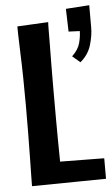

<svg xmlns="http://www.w3.org/2000/svg" viewBox="-54 -799 488 839"><g transform="rotate(-5 189.5 -379.0)"><path d="M52 4Q52 -3 52.5 -36.5Q53 -70 54 -121Q55 -172 55.5 -232Q56 -292 56 -352Q56 -413 55 -472.5Q54 -532 52 -580.5Q50 -629 49.5 -660.5Q49 -692 49 -697L185 -704Q184 -698 184 -671.5Q184 -645 183.5 -604Q183 -563 182.5 -517.5Q182 -472 182 -428Q182 -384 182 -351Q182 -318 182 -275Q182 -232 182.5 -187Q183 -142 183.5 -102.5Q184 -63 184 -36.5Q184 -10 184 -3ZM52 4 115 -93 377 -90V0ZM310 -517 276 -546Q304 -572 311.5 -601Q319 -630 319 -653L270 -655L267 -755L370 -762Q370 -744 370 -729Q370 -714 370 -699Q370 -684 370 -665Q370 -628 357.5 -587Q345 -546 310 -517Z"/></g></svg>

Font: Truculenta ExtraBold
Style: Regular
Weight: 800
Version: Version 1.002